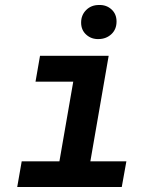

<svg xmlns="http://www.w3.org/2000/svg" viewBox="-20 -753 627 773"><path d="M141.1 -528.3 123 -424.3H274.9L219.2 -103.5H67.4L49.3 0H470.2L488.8 -103.5H343.8L417.5 -528.3ZM306.6 -662.1Q306.6 -631.8 327.4 -613.3Q348.1 -594.7 377.4 -595.7Q407.7 -596.2 428.5 -615.5Q449.2 -634.8 449.2 -666.5Q449.2 -696.8 428.7 -715.3Q408.2 -733.9 378.4 -732.9Q347.2 -732.9 326.9 -712.6Q306.6 -692.4 306.6 -662.1Z"/></svg>

Font: Roboto Mono SemiBold
Style: Italic
Weight: 600
Italic angle: -10°
Monospace: yes
Designer: Google
Version: Version 3.000